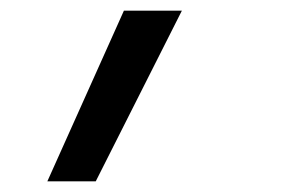

<svg xmlns="http://www.w3.org/2000/svg" viewBox="-20 -166 540 361"><path d="M69 175 213 -146H322L160 175Z"/></svg>

Font: Iosevka Curly Slab MdObl
Style: Regular
Weight: 500
Italic angle: -9°
Monospace: yes
Designer: Belleve Invis
Foundry: Belleve Invis
Version: Version 11.0.0; ttfautohint (v1.8.3)